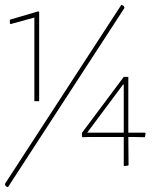

<svg xmlns="http://www.w3.org/2000/svg" viewBox="-25 -689 666 799"><path d="M480 -669 490 -664 493 -656 8 90 -1 86 -5 77ZM135 -642 138 -638V-268H118V-616L20 -589L16 -591V-607ZM509 -369V-137H578L581 -134L578 -118L528 -119H509L510 -2L508 0L492 2L490 0V-119H350L319 -118L316 -121V-136L490 -369ZM338 -137H490V-337H487Z"/></svg>

Font: Alegreya Sans SC Thin
Style: Regular
Weight: 100
Designer: Juan Pablo del Peral
Foundry: Huerta Tipografica
Version: Version 2.007